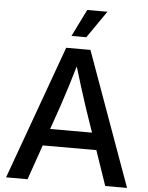

<svg xmlns="http://www.w3.org/2000/svg" viewBox="-61 -991 804 1040"><g transform="rotate(5 340.5 -470.5)"><path d="M11.7 0 274.9 -727.5H406.7L669.4 0H550.8L410.6 -409.2Q393.6 -460.4 373.8 -523.7Q354 -586.9 326.2 -679.2H355Q327.6 -586.4 307.9 -523.2Q288.1 -460 271 -409.2L128.4 0ZM156.7 -189.5V-281.7H524.4V-189.5ZM297.9 -793.9 370.6 -941.4H480.5L378.4 -793.9Z"/></g></svg>

Font: Inter 28pt Medium
Style: Regular
Weight: 500
Designer: Rasmus Andersson
Foundry: rsms
Version: Version 4.001;git-66647c0bb